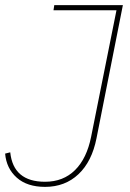

<svg xmlns="http://www.w3.org/2000/svg" viewBox="-34 -718 509 750"><path d="M178 -698H446L343 -178Q325 -87 272.5 -37.5Q220 12 142 12Q72 12 31.5 -24Q-9 -60 -14 -118L6 -123Q18 -8 142 -8Q213 -8 259 -53.5Q305 -99 322 -184L421 -678H175Z"/></svg>

Font: IBM Plex Sans Thin
Style: Italic
Weight: 100
Italic angle: -11.31°
Designer: Mike Abbink, Paul van der Laan, Pieter van Rosmalen
Foundry: Bold Monday
Version: Version 3.0